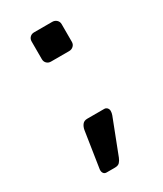

<svg xmlns="http://www.w3.org/2000/svg" viewBox="-144 -525 560 659"><g transform="rotate(-30 135.5 -195.5)"><path d="M79 75Q71 75 67 69Q63 63 64 54L86 -89Q88 -101 94.5 -109.5Q101 -118 114 -118H181Q188 -118 192.5 -113Q197 -108 197 -101Q197 -93 194 -85L141 52Q137 62 131 68.5Q125 75 112 75ZM104 -350Q94 -350 87.5 -356.5Q81 -363 81 -373V-443Q81 -453 87.5 -459.5Q94 -466 104 -466H176Q186 -466 193 -459.5Q200 -453 200 -443V-373Q200 -363 193 -356.5Q186 -350 176 -350Z"/></g></svg>

Font: Rubik Light
Style: Regular
Weight: 400
Version: Version 2.101